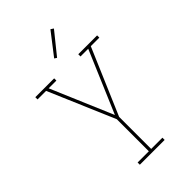

<svg xmlns="http://www.w3.org/2000/svg" viewBox="-280 -1061 1160 1160"><g transform="rotate(-45 300.0 -480.5)"><path d="M194 0V-19H290V-293L109 -716H36V-735H197V-716H131L300 -319L469 -716H403V-735H564V-716H491L310 -293V-19H406V0ZM297 -810 282 -820 391 -961 409 -949Z"/></g></svg>

Font: Iosevka Slab Thin Extended
Style: Regular
Weight: 100
Width: 7
Monospace: yes
Designer: Belleve Invis
Foundry: Belleve Invis
Version: Version 11.1.1; ttfautohint (v1.8.3)